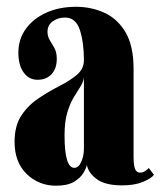

<svg xmlns="http://www.w3.org/2000/svg" viewBox="-20 -550 486 580"><path d="M149.5 11Q97 11 60.5 -24.5Q24 -60 24 -121.5Q24 -170.5 45 -201.8Q66 -233 97.5 -253.8Q129 -274.5 160.2 -290.5Q191.5 -306.5 212.5 -324.2Q233.5 -342 233.5 -368.5Q233.5 -422 221.2 -459.5Q209 -497 176.5 -497Q155 -497 139.2 -485.5Q123.5 -474 123.5 -454Q123.5 -439.5 130.5 -428.5Q137.5 -417.5 144.5 -404.8Q151.5 -392 151.5 -372Q151.5 -343 135.8 -326Q120 -309 93.5 -309Q67.5 -309 51.5 -331Q35.5 -353 35.5 -391Q35.5 -431.5 58 -462.8Q80.5 -494 120 -511.8Q159.5 -529.5 209.5 -529.5Q256 -529.5 295.8 -511.2Q335.5 -493 359.5 -452Q383.5 -411 383.5 -342V-76.5Q383.5 -50 388.2 -39.2Q393 -28.5 403 -28.5Q411.5 -28.5 418.8 -33.5Q426 -38.5 429.5 -42.5L445 -22Q438 -11.5 412.5 -0.8Q387 10 349 10Q297 10 271.5 -9.5Q246 -29 242.5 -52Q241 -43 232.2 -28Q223.5 -13 203.8 -1Q184 11 149.5 11ZM204.5 -43Q217.5 -43 225.5 -61.2Q233.5 -79.5 233.5 -101V-316.5Q232 -302.5 223 -288.5Q214 -274.5 202.8 -256Q191.5 -237.5 183.2 -210Q175 -182.5 175 -141Q175 -43 204.5 -43Z"/></svg>

Font: Imbue 50pt Black
Style: Regular
Weight: 900
Designer: Tyler Finck
Foundry: Etcetera Type Company
Version: Version 1.102; ttfautohint (v1.8.3)